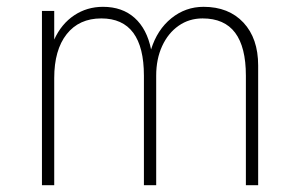

<svg xmlns="http://www.w3.org/2000/svg" viewBox="-20 -543 875 563"><path d="M103 0V-511H139V-427Q160 -473 197.5 -498Q235 -523 282 -523Q338.5 -523 374.8 -490.5Q411 -458 423 -398Q441 -456 482.5 -489.5Q524 -523 577 -523Q650.5 -523 693.8 -476.8Q737 -430.5 737 -351V0H701V-321Q701 -405 669.5 -447Q638 -489 574 -489Q534.5 -489 503.8 -467.5Q473 -446 455.5 -408Q438 -370 438 -321V0H402V-321Q402 -404.5 370.8 -446.8Q339.5 -489 277 -489Q212 -489 175.5 -442.8Q139 -396.5 139 -314V0Z"/></svg>

Font: Overpass Thin
Style: Regular
Weight: 250
Designer: Delve Withrington, Dave Bailey, Thomas Jockin
Foundry: Delve Fonts LLC
Version: Version 4.000